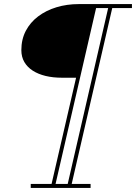

<svg xmlns="http://www.w3.org/2000/svg" viewBox="-20 -770 666 940"><path d="M130.5 150V130.5H232.5L352.5 -389.5H283Q239.5 -389.5 203.2 -398.2Q167 -407 140.5 -424Q114 -441 99.2 -466.2Q84.5 -491.5 84.5 -524.5Q84.5 -577 106.2 -618.8Q128 -660.5 166.8 -689.8Q205.5 -719 256.5 -734.5Q307.5 -750 366 -750H626V-730.5H529.5L331 130.5H423.5V150ZM252 130.5H311.5L509.5 -730.5H450.5Z"/></svg>

Font: Bodoni Moda SC
Style: Italic
Weight: 400
Italic angle: -13°
Designer: Owen Earl
Foundry: indestructible type
Version: Version 2.005